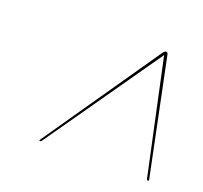

<svg xmlns="http://www.w3.org/2000/svg" viewBox="-66 -785 472 446"><g transform="rotate(20 170.0 -562.0)"><path d="M340 -418.5Q341.5 -414 338 -414Q336 -414 335 -417L274 -701L76 -418Q73.5 -414.5 71 -414.5Q68 -414.5 71.5 -419.5L268 -704Q272 -710 276 -710Q280 -710 281 -704Z"/></g></svg>

Font: Fraunces 144pt S000 Thin
Style: Italic
Weight: 100
Italic angle: -16°
Version: Version 1.000; ttfautohint (v1.8.3)